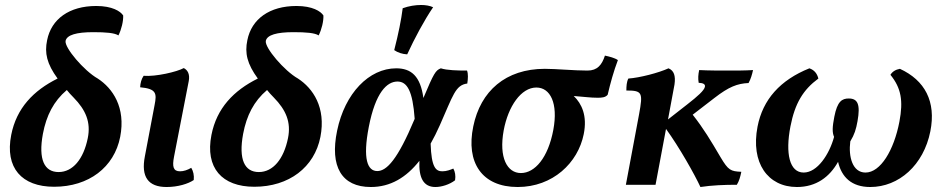

<svg xmlns="http://www.w3.org/2000/svg" viewBox="-20 -741 3785 770"><path d="M372 -426C317 -457 238 -550 243 -577C248 -601 287 -612 354 -612C406 -612 439 -609 455 -599C467 -623 475 -656 474 -679C463 -696 430 -717 366 -717C258 -717 186 -665 169 -580C158 -528 168 -485 211 -426C114 -378 46 -307 25 -200C-1 -68 67 8 197 8C336 8 438 -70 462 -192C485 -310 432 -387 372 -426ZM332 -187C315 -103 272 -51 215 -51C158 -51 133 -101 152 -204C166 -278 195 -335 248 -380C256 -370 265 -360 275 -350C324 -300 345 -251 332 -187Z M648 9C694 9 735 -4 757 -19C759 -38 755 -55 747 -68C732 -59 716 -54 702 -54C675 -54 670 -72 678 -113L737 -416C742 -443 733 -460 717 -468C690 -453 605 -433 556 -437C547 -424 543 -408 542 -391C608 -385 609 -366 600 -320L561 -114C545 -32 574 9 648 9Z M1175 -426C1120 -457 1041 -550 1046 -577C1051 -601 1090 -612 1157 -612C1209 -612 1242 -609 1258 -599C1270 -623 1278 -656 1277 -679C1266 -696 1233 -717 1169 -717C1061 -717 989 -665 972 -580C961 -528 971 -485 1014 -426C917 -378 849 -307 828 -200C802 -68 870 8 1000 8C1139 8 1241 -70 1265 -192C1288 -310 1235 -387 1175 -426ZM1135 -187C1118 -103 1075 -51 1018 -51C961 -51 936 -101 955 -204C969 -278 998 -335 1051 -380C1059 -370 1068 -360 1078 -350C1127 -300 1148 -251 1135 -187Z M1717 -712C1704 -718 1687 -721 1669 -721C1646 -721 1620 -717 1595 -708C1589 -661 1578 -606 1561 -540C1575 -530 1594 -524 1613 -523C1643 -588 1681 -659 1717 -712ZM1853 -458C1816 -458 1772 -459 1748 -467C1727 -459 1720 -448 1678 -348C1666 -436 1629 -467 1569 -467C1460 -467 1363 -367 1332 -217C1302 -73 1350 9 1467 9C1546 9 1609 -29 1662 -96C1659 -30 1677 9 1726 9C1751 9 1783 -1 1805 -18C1808 -36 1805 -53 1798 -65C1786 -60 1771 -54 1754 -54C1728 -54 1710 -69 1707 -165C1720 -188 1732 -212 1744 -239C1797 -358 1806 -400 1854 -406C1857 -425 1858 -445 1853 -458ZM1493 -55C1454 -55 1434 -103 1459 -232C1486 -371 1532 -414 1574 -414C1613 -414 1635 -376 1643 -265C1643 -264 1642 -263 1642 -262C1575 -102 1531 -55 1493 -55Z M2406 -518C2394 -481 2376 -458 2336 -458C2282 -458 2210 -465 2165 -465C2008 -465 1907 -376 1878 -234C1848 -90 1912 9 2056 9C2197 9 2298 -88 2321 -203C2336 -277 2313 -325 2281 -356C2322 -353 2347 -349 2377 -349C2393 -349 2408 -350 2417 -361C2428 -408 2441 -455 2458 -500C2445 -509 2424 -514 2406 -518ZM2199 -220C2178 -108 2125 -47 2069 -47C2014 -47 1980 -109 2000 -218C2018 -315 2070 -390 2131 -390C2187 -390 2219 -327 2199 -220Z M2982 -408C2991 -424 2996 -442 3000 -460C2967 -458 2932 -458 2906 -458C2868 -458 2821 -458 2784 -460C2780 -442 2779 -426 2782 -409C2801 -408 2809 -403 2807 -393C2804 -378 2778 -355 2737 -323L2659 -262L2685 -402C2690 -437 2683 -458 2661 -467C2622 -449 2545 -429 2500 -426C2493 -413 2492 -395 2492 -378C2556 -378 2559 -370 2543 -283L2490 0H2609L2651 -224C2704 -151 2766 -41 2789 9C2834 2 2886 0 2935 0C2944 -14 2949 -32 2953 -52C2910 -54 2901 -58 2870 -110C2830 -178 2802 -225 2758 -281L2845 -348C2903 -393 2937 -406 2982 -408Z M3589 -465C3572 -462 3559 -454 3551 -441C3594 -388 3603 -337 3587 -253C3565 -138 3511 -49 3451 -49C3399 -49 3382 -112 3390 -174C3407 -202 3413 -222 3419 -255C3431 -322 3420 -346 3384 -346C3357 -346 3338 -335 3326 -273C3318 -232 3317 -210 3325 -192C3306 -122 3258 -49 3203 -49C3146 -49 3129 -126 3150 -234C3168 -327 3201 -381 3262 -426C3257 -446 3246 -460 3226 -467C3109 -420 3039 -342 3018 -233C2990 -88 3059 9 3176 9C3253 9 3307 -31 3341 -92C3355 -31 3395 9 3470 9C3585 9 3684 -79 3711 -214C3735 -334 3689 -419 3589 -465Z"/></svg>

Font: Vollkorn Semibold
Style: Italic
Weight: 600
Italic angle: -11°
Designer: Friedrich Althausen
Foundry: Friedrich Althausen
Version: Version 4.015;PS 004.015;hotconv 1.0.88;makeotf.lib2.5.64775